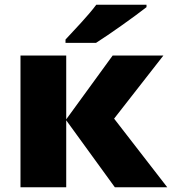

<svg xmlns="http://www.w3.org/2000/svg" viewBox="-20 -786 722 806"><path d="M595 -766H384C351 -721 289 -657 255 -620V-606H383C437 -640 547 -718 595 -756ZM453 -553 258 -285V-553H66V0H258V-281L462 0H682L459 -288L666 -553Z"/></svg>

Font: Noto Sans UI Black
Style: Regular
Weight: 900
Designer: Monotype Design Team
Foundry: Monotype Imaging Inc.
Version: Version 1.901